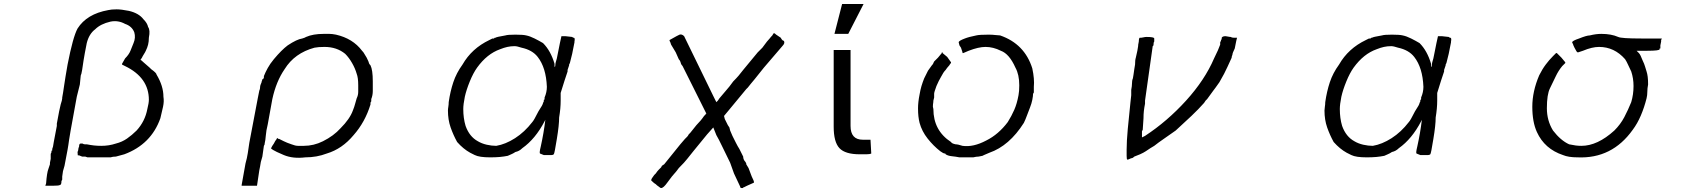

<svg xmlns="http://www.w3.org/2000/svg" viewBox="-20 -782 8700 978"><path d="M707 -496.1 703.1 -488.3 695.3 -476.6Q699.2 -476.6 710.9 -464.8L742.2 -437.5L750 -429.7Q777.3 -410.2 777.3 -402.3Q812.5 -343.8 812.5 -289.1Q816.4 -265.6 810.5 -238.3Q804.7 -210.9 796.9 -179.7Q750 -46.9 613.3 3.9Q582 11.7 570.3 15.6Q554.7 15.6 543 19.5H484.4H425.8L414.1 15.6H406.2H398.4Q378.9 7.8 378.9 7.8V11.7Q375 11.7 375 -7.8Q378.9 -15.6 378.9 -21.5Q378.9 -27.3 382.8 -35.2Q382.8 -50.8 390.6 -50.8H398.4Q402.3 -50.8 404.3 -48.8Q406.2 -46.9 414.1 -46.9H421.9Q441.4 -43 459 -41Q476.6 -39.1 496.1 -39.1Q535.2 -39.1 570.3 -50.8Q601.6 -58.6 627 -76.2Q652.3 -93.8 675.8 -117.2Q718.8 -164.1 730.5 -226.6Q738.3 -257.8 738.3 -273.4Q738.3 -386.7 617.2 -445.3L601.6 -453.1V-457L617.2 -484.4Q636.7 -503.9 644.5 -523.4Q652.3 -543 660.2 -562.5Q671.9 -589.8 664.1 -617.2Q652.3 -648.4 617.2 -660.2Q582 -679.7 543 -671.9Q492.2 -660.2 464.8 -632.8Q433.6 -609.4 421.9 -562.5Q418 -543 412.1 -511.7Q406.2 -480.5 398.4 -425.8L394.5 -406.2Q390.6 -398.4 390.6 -390.6L386.7 -351.6L371.1 -289.1L339.8 -117.2L332 -70.3L328.1 -43L324.2 -19.5L308.6 62.5L300.8 89.8L296.9 117.2V128.9V132.8L293 140.6Q293 160.2 285.2 160.2Q281.2 164.1 250 164.1H210.9L214.8 152.3Q218.8 97.7 226.6 78.1Q226.6 78.1 234.4 54.7V46.9L238.3 27.3V23.4V19.5V11.7V3.9Q238.3 0 240.2 -2Q242.2 -3.9 242.2 -11.7Q242.2 -15.6 246.1 -15.6V-23.4L250 -35.2L253.9 -58.6L269.5 -140.6V-144.5V-152.3L281.2 -214.8L289.1 -250Q296.9 -273.4 296.9 -281.2V-285.2Q300.8 -304.7 306.6 -345.7Q312.5 -386.7 324.2 -453.1Q351.6 -593.8 375 -636.7Q421.9 -710.9 531.2 -730.5Q546.9 -734.4 574.2 -734.4Q597.7 -734.4 636.7 -726.6Q687.5 -714.8 710.9 -683.6Q730.5 -664.1 734.4 -644.5Q746.1 -628.9 738.3 -589.8Q738.3 -570.3 734.4 -554.7Q730.5 -539.1 722.7 -523.4Q718.8 -515.6 718.8 -515.6Z M1691.4 -605.5Q1777.3 -585.9 1824.2 -523.4Q1832 -515.6 1835.9 -507.8Q1839.8 -500 1847.7 -488.3Q1859.4 -464.8 1859.4 -460.9Q1859.4 -457 1867.2 -449.2Q1878.9 -425.8 1878.9 -367.2Q1878.9 -339.8 1878.9 -318.4Q1878.9 -296.9 1871.1 -277.3V-265.6Q1867.2 -261.7 1867.2 -257.8V-250Q1839.8 -160.2 1781.2 -93.8Q1722.7 -23.4 1644.5 0Q1593.8 19.5 1535.2 19.5Q1472.7 27.3 1425.8 7.8L1390.6 -7.8Q1367.2 -19.5 1363.3 -23.4Q1355.5 -23.4 1375 -50.8Q1382.8 -66.4 1386.7 -70.3Q1390.6 -74.2 1390.6 -78.1H1394.5L1398.4 -74.2H1402.3L1425.8 -62.5Q1441.4 -54.7 1464.8 -46.9Q1484.4 -39.1 1498 -39.1Q1511.7 -39.1 1527.3 -39.1Q1578.1 -39.1 1625 -62.5Q1679.7 -89.8 1714.8 -128.9Q1761.7 -175.8 1777.3 -218.8Q1785.2 -238.3 1789.1 -253.9Q1793 -269.5 1796.9 -281.2Q1804.7 -296.9 1804.7 -314.5Q1804.7 -332 1804.7 -347.7Q1804.7 -386.7 1796.9 -406.2Q1789.1 -433.6 1773.4 -460.9Q1757.8 -488.3 1738.3 -507.8Q1695.3 -543 1632.8 -543Q1601.6 -543 1582 -539.1Q1480.5 -511.7 1429.7 -429.7Q1386.7 -367.2 1367.2 -277.3L1343.8 -148.4Q1335.9 -117.2 1334 -91.8Q1332 -66.4 1328.1 -50.8V-46.9Q1324.2 -39.1 1324.2 -39.1L1316.4 15.6L1308.6 43L1304.7 66.4L1300.8 85.9L1289.1 164.1H1210.9V160.2L1230.5 50.8Q1238.3 23.4 1242.2 -2Q1246.1 -27.3 1250 -54.7L1293 -281.2L1300.8 -320.3Q1304.7 -328.1 1304.7 -335.9Q1304.7 -347.7 1312.5 -363.3Q1312.5 -367.2 1314.5 -371.1Q1316.4 -375 1316.4 -378.9H1320.3L1324.2 -386.7V-394.5Q1332 -414.1 1343.8 -435.5Q1355.5 -457 1375 -480.5Q1394.5 -503.9 1412.1 -521.5Q1429.7 -539.1 1445.3 -550.8Q1492.2 -582 1519.5 -585.9L1531.2 -589.8L1539.1 -593.8Q1574.2 -609.4 1628.9 -609.4Q1644.5 -609.4 1658.2 -609.4Q1671.9 -609.4 1691.4 -605.5Z M2605.5 -605.5Q2644.5 -605.5 2660.2 -601.6Q2679.7 -597.7 2703.1 -585.9Q2726.6 -574.2 2746.1 -562.5Q2785.2 -523.4 2804.7 -457V-445.3V-441.4Q2808.6 -441.4 2808.6 -449.2Q2808.6 -460.9 2816.4 -484.4Q2820.3 -503.9 2824.2 -523.4Q2828.1 -543 2832 -562.5L2839.8 -597.7H2859.4L2894.5 -593.8Q2898.4 -589.8 2902.3 -589.8Q2910.2 -589.8 2906.2 -570.3V-566.4L2902.3 -546.9L2894.5 -507.8L2882.8 -460.9L2878.9 -453.1V-449.2L2871.1 -425.8V-418L2867.2 -406.2L2863.3 -394.5L2855.5 -371.1L2835.9 -308.6V-269.5Q2835.9 -250 2834 -228.5Q2832 -207 2828.1 -183.6Q2828.1 -144.5 2816.4 -74.2Q2804.7 0 2800.8 3.9Q2796.9 7.8 2789.1 7.8H2765.6H2750Q2730.5 0 2730.5 0Q2726.6 -3.9 2734.4 -35.2Q2750 -105.5 2757.8 -171.9L2753.9 -164.1Q2707 -74.2 2640.6 -27.3Q2625 -11.7 2605.5 -7.8Q2593.8 0 2584 3.9Q2574.2 7.8 2566.4 11.7Q2546.9 15.6 2525.4 17.6Q2503.9 19.5 2476.6 19.5Q2421.9 19.5 2398.4 7.8L2390.6 3.9L2382.8 0L2375 -3.9Q2339.8 -23.4 2308.6 -58.6Q2289.1 -93.8 2275.4 -132.8Q2261.7 -171.9 2261.7 -218.8Q2261.7 -226.6 2263.7 -238.3Q2265.6 -250 2265.6 -261.7Q2273.4 -316.4 2289.1 -363.3Q2304.7 -410.2 2335.9 -453.1Q2382.8 -535.2 2472.7 -578.1L2488.3 -585.9H2496.1L2500 -589.8H2503.9Q2507.8 -593.8 2554.7 -601.6Q2566.4 -605.5 2605.5 -605.5ZM2636.7 -539.1V-546.9ZM2718.8 -492.2Q2691.4 -527.3 2636.7 -539.1Q2613.3 -546.9 2601.6 -546.9Q2582 -546.9 2564.5 -543Q2546.9 -539.1 2527.3 -531.2Q2460.9 -507.8 2410.2 -437.5Q2390.6 -410.2 2373 -367.2Q2355.5 -324.2 2347.7 -289.1Q2339.8 -250 2339.8 -226.6Q2339.8 -179.7 2351.6 -140.6Q2371.1 -85.9 2414.1 -62.5Q2433.6 -50.8 2459 -44.9Q2484.4 -39.1 2507.8 -39.1Q2554.7 -46.9 2603.5 -78.1Q2652.3 -109.4 2691.4 -160.2Q2699.2 -168 2722.7 -214.8Q2746.1 -250 2746.1 -257.8L2750 -265.6V-269.5V-273.4Q2753.9 -273.4 2753.9 -277.3V-285.2Q2765.6 -312.5 2765.6 -339.8Q2761.7 -437.5 2718.8 -492.2Z M3863.3 -539.1 3875 -554.7 3886.7 -570.3Q3894.5 -578.1 3900.4 -585.9Q3906.2 -593.8 3914.1 -601.6Q3918 -609.4 3921.9 -613.3Q3925.8 -613.3 3933.6 -605.5L3957 -589.8Q3964.8 -574.2 3972.7 -574.2Q3980.5 -562.5 3964.8 -546.9L3871.1 -437.5L3824.2 -378.9L3804.7 -355.5L3789.1 -335.9L3781.2 -328.1L3687.5 -214.8L3668 -191.4L3671.9 -175.8L3687.5 -144.5L3695.3 -132.8L3699.2 -117.2L3710.9 -89.8Q3718.8 -74.2 3728.5 -54.7Q3738.3 -35.2 3746.1 -23.4L3765.6 15.6Q3765.6 31.2 3777.3 43L3781.2 50.8V54.7L3793 74.2L3804.7 105.5Q3808.6 117.2 3816.4 132.8Q3820.3 140.6 3820.3 144.5V148.4L3785.2 164.1L3769.5 171.9Q3765.6 171.9 3765.6 173.8Q3765.6 175.8 3761.7 175.8H3757.8Q3750 175.8 3750 168L3718.8 101.6L3699.2 46.9Q3675.8 0 3658.2 -37.1Q3640.6 -74.2 3628.9 -93.8L3613.3 -132.8L3582 -97.7L3511.7 -11.7L3496.1 7.8L3480.5 27.3Q3468.8 43 3437.5 74.2L3425.8 89.8L3402.3 117.2L3378.9 148.4Q3359.4 175.8 3347.7 175.8Q3343.8 175.8 3339.8 171.9Q3335.9 168 3332 166Q3328.1 164.1 3320.3 156.2Q3312.5 152.3 3300.8 140.6L3296.9 136.7Q3296.9 128.9 3312.5 109.4L3320.3 101.6Q3328.1 89.8 3335.9 82Q3343.8 74.2 3347.7 70.3L3351.6 62.5L3363.3 54.7L3445.3 -46.9L3468.8 -74.2Q3476.6 -82 3480.5 -85.9Q3484.4 -89.8 3488.3 -97.7L3492.2 -101.6L3496.1 -105.5L3527.3 -144.5Q3550.8 -168 3566.4 -191.4Q3566.4 -191.4 3574.2 -199.2Q3574.2 -203.1 3578.1 -203.1L3507.8 -343.8L3457 -445.3Q3449.2 -453.1 3447.3 -462.9Q3445.3 -472.7 3437.5 -480.5L3421.9 -515.6L3398.4 -554.7L3394.5 -566.4Q3390.6 -574.2 3390.6 -574.2V-578.1L3425.8 -597.7L3433.6 -601.6L3441.4 -605.5Q3453.1 -609.4 3464.8 -597.7L3613.3 -293L3628.9 -261.7L3636.7 -269.5L3644.5 -281.2Q3660.2 -300.8 3677.7 -320.3Q3695.3 -339.8 3714.8 -367.2Q3730.5 -382.8 3742.2 -396.5Q3753.9 -410.2 3765.6 -425.8L3839.8 -515.6L3843.8 -519.5L3847.7 -523.4Z M4312.5 -527.3V-140.6Q4312.5 -70.3 4375 -70.3H4414.1L4418 0Q4410.2 3.9 4392.6 3.9Q4375 3.9 4359.4 3.9Q4285.2 3.9 4255.9 -27.3Q4226.6 -58.6 4226.6 -136.7V-527.3ZM4269.5 -761.7H4378.9L4300.8 -609.4H4230.5Z M5015.6 -605.5Q5035.2 -605.5 5050.8 -603.5Q5066.4 -601.6 5074.2 -601.6Q5199.2 -558.6 5238.3 -433.6Q5250 -378.9 5246.1 -339.8V-335.9V-320.3V-312.5Q5246.1 -308.6 5242.2 -304.7Q5242.2 -293 5238.3 -273.4Q5234.4 -253.9 5226.6 -234.4Q5218.8 -214.8 5210.9 -193.4Q5203.1 -171.9 5195.3 -156.2Q5121.1 -39.1 5019.5 -3.9L4992.2 7.8L4984.4 11.7L4964.8 15.6Q4953.1 15.6 4937.5 19.5H4906.2H4867.2Q4847.7 15.6 4828.1 13.7Q4808.6 11.7 4796.9 3.9Q4796.9 0 4793 0Q4785.2 0 4769.5 -11.7Q4734.4 -39.1 4705.1 -76.2Q4675.8 -113.3 4664.1 -156.2Q4660.2 -171.9 4658.2 -189.5Q4656.2 -207 4656.2 -230.5Q4656.2 -261.7 4664.1 -300.8Q4668 -324.2 4673.8 -343.8Q4679.7 -363.3 4687.5 -382.8L4707 -421.9L4726.6 -449.2Q4734.4 -457 4734.4 -460.9L4738.3 -468.8L4757.8 -488.3L4777.3 -511.7V-515.6H4781.2V-511.7L4804.7 -492.2L4824.2 -464.8V-460.9L4820.3 -457Q4816.4 -449.2 4810.5 -443.4Q4804.7 -437.5 4796.9 -425.8Q4785.2 -414.1 4773.4 -390.6Q4761.7 -371.1 4750 -343.8Q4738.3 -312.5 4738.3 -304.7V-293V-285.2L4734.4 -269.5Q4734.4 -261.7 4732.4 -250Q4730.5 -238.3 4734.4 -226.6Q4734.4 -117.2 4824.2 -58.6Q4828.1 -50.8 4847.7 -46.9Q4859.4 -46.9 4882.8 -39.1Q4937.5 -31.2 5003.9 -66.4Q5035.2 -82 5062.5 -105.5Q5089.8 -128.9 5113.3 -160.2Q5132.8 -191.4 5146.5 -222.7Q5160.2 -253.9 5168 -296.9Q5171.9 -316.4 5171.9 -347.7Q5171.9 -402.3 5152.3 -437.5Q5121.1 -507.8 5078.1 -523.4Q5039.1 -543 5000 -543Q4964.8 -543 4914.1 -523.4L4886.7 -511.7H4882.8V-515.6L4878.9 -527.3L4875 -539.1L4867.2 -550.8L4863.3 -566.4Q4863.3 -574.2 4894.5 -585.9Q4914.1 -593.8 4953.1 -601.6Q4968.8 -605.5 5015.6 -605.5Z M6246.1 -593.8H6250Q6253.9 -589.8 6265.6 -589.8H6281.2L6277.3 -574.2L6269.5 -535.2Q6257.8 -511.7 6257.8 -503.9L6253.9 -492.2V-488.3Q6246.1 -472.7 6232.4 -441.4Q6218.8 -410.2 6191.4 -363.3L6171.9 -335.9L6160.2 -320.3L6128.9 -277.3L6121.1 -269.5L6113.3 -257.8Q6085.9 -226.6 6048.8 -191.4Q6011.7 -156.2 5968.8 -117.2Q5941.4 -97.7 5910.2 -76.2Q5878.9 -54.7 5859.4 -39.1L5839.8 -27.3L5816.4 -11.7Q5804.7 -3.9 5787.1 3.9Q5769.5 11.7 5757.8 15.6Q5750 23.4 5746.1 23.4Q5742.2 23.4 5734.4 27.3Q5726.6 31.2 5722.7 31.2Q5718.8 31.2 5718.8 11.7V3.9V-3.9V-19.5Q5718.8 -62.5 5724.6 -125Q5730.5 -187.5 5738.3 -261.7L5742.2 -296.9V-304.7V-312.5V-324.2Q5746.1 -343.8 5746.1 -357.4Q5746.1 -371.1 5750 -382.8V-378.9L5753.9 -402.3L5757.8 -429.7L5761.7 -453.1Q5761.7 -476.6 5765.6 -488.3L5773.4 -523.4L5777.3 -546.9Q5777.3 -554.7 5779.3 -562.5Q5781.2 -570.3 5781.2 -578.1Q5781.2 -585.9 5785.2 -589.8H5793Q5796.9 -589.8 5804.7 -591.8Q5812.5 -593.8 5820.3 -593.8Q5859.4 -593.8 5859.4 -585.9V-578.1V-570.3Q5855.5 -566.4 5855.5 -550.8L5851.6 -546.9Q5843.8 -492.2 5834 -421.9Q5824.2 -351.6 5812.5 -269.5V-261.7V-253.9Q5808.6 -234.4 5806.6 -216.8Q5804.7 -199.2 5804.7 -179.7L5800.8 -121.1Q5796.9 -113.3 5796.9 -113.3V-105.5V-82L5812.5 -89.8Q5925.8 -164.1 6021.5 -269.5Q6117.2 -375 6164.1 -484.4Q6187.5 -531.2 6195.3 -554.7V-566.4L6199.2 -574.2Q6199.2 -578.1 6201.2 -580.1Q6203.1 -582 6203.1 -585.9V-589.8Q6207 -597.7 6222.7 -597.7Z M7070.3 -605.5Q7109.4 -605.5 7125 -601.6Q7144.5 -597.7 7168 -585.9Q7191.4 -574.2 7210.9 -562.5Q7250 -523.4 7269.5 -457V-445.3V-441.4Q7273.4 -441.4 7273.4 -449.2Q7273.4 -460.9 7281.2 -484.4Q7285.2 -503.9 7289.1 -523.4Q7293 -543 7296.9 -562.5L7304.7 -597.7H7324.2L7359.4 -593.8Q7363.3 -589.8 7367.2 -589.8Q7375 -589.8 7371.1 -570.3V-566.4L7367.2 -546.9L7359.4 -507.8L7347.7 -460.9L7343.8 -453.1V-449.2L7335.9 -425.8V-418L7332 -406.2L7328.1 -394.5L7320.3 -371.1L7300.8 -308.6V-269.5Q7300.8 -250 7298.8 -228.5Q7296.9 -207 7293 -183.6Q7293 -144.5 7281.2 -74.2Q7269.5 0 7265.6 3.9Q7261.7 7.8 7253.9 7.8H7230.5H7214.8Q7195.3 0 7195.3 0Q7191.4 -3.9 7199.2 -35.2Q7214.8 -105.5 7222.7 -171.9L7218.8 -164.1Q7171.9 -74.2 7105.5 -27.3Q7089.8 -11.7 7070.3 -7.8Q7058.6 0 7048.8 3.9Q7039.1 7.8 7031.2 11.7Q7011.7 15.6 6990.2 17.6Q6968.8 19.5 6941.4 19.5Q6886.7 19.5 6863.3 7.8L6855.5 3.9L6847.7 0L6839.8 -3.9Q6804.7 -23.4 6773.4 -58.6Q6753.9 -93.8 6740.2 -132.8Q6726.6 -171.9 6726.6 -218.8Q6726.6 -226.6 6728.5 -238.3Q6730.5 -250 6730.5 -261.7Q6738.3 -316.4 6753.9 -363.3Q6769.5 -410.2 6800.8 -453.1Q6847.7 -535.2 6937.5 -578.1L6953.1 -585.9H6960.9L6964.8 -589.8H6968.8Q6972.7 -593.8 7019.5 -601.6Q7031.2 -605.5 7070.3 -605.5ZM7101.6 -539.1V-546.9ZM7183.6 -492.2Q7156.2 -527.3 7101.6 -539.1Q7078.1 -546.9 7066.4 -546.9Q7046.9 -546.9 7029.3 -543Q7011.7 -539.1 6992.2 -531.2Q6925.8 -507.8 6875 -437.5Q6855.5 -410.2 6837.9 -367.2Q6820.3 -324.2 6812.5 -289.1Q6804.7 -250 6804.7 -226.6Q6804.7 -179.7 6816.4 -140.6Q6835.9 -85.9 6878.9 -62.5Q6898.4 -50.8 6923.8 -44.9Q6949.2 -39.1 6972.7 -39.1Q7019.5 -46.9 7068.4 -78.1Q7117.2 -109.4 7156.2 -160.2Q7164.1 -168 7187.5 -214.8Q7210.9 -250 7210.9 -257.8L7214.8 -265.6V-269.5V-273.4Q7218.8 -273.4 7218.8 -277.3V-285.2Q7230.5 -312.5 7230.5 -339.8Q7226.6 -437.5 7183.6 -492.2Z M8222.7 -593.8Q8238.3 -585.9 8339.8 -585.9H8445.3L8441.4 -578.1V-570.3L8437.5 -550.8V-535.2H8433.6V-531.2Q8433.6 -523.4 8371.1 -523.4H8343.8H8316.4Q8316.4 -523.4 8324.2 -515.6L8328.1 -511.7Q8335.9 -503.9 8347.7 -472.7Q8355.5 -457 8359.4 -443.4Q8363.3 -429.7 8367.2 -418Q8371.1 -406.2 8373 -390.6Q8375 -375 8375 -351.6Q8371.1 -332 8371.1 -314.5Q8371.1 -296.9 8367.2 -281.2Q8355.5 -234.4 8337.9 -193.4Q8320.3 -152.3 8296.9 -121.1Q8191.4 27.3 8015.6 19.5Q7968.8 19.5 7941.4 7.8Q7847.7 -23.4 7808.6 -109.4Q7785.2 -160.2 7785.2 -238.3Q7785.2 -316.4 7820.3 -398.4Q7835.9 -429.7 7853.5 -453.1Q7871.1 -476.6 7890.6 -496.1L7906.2 -511.7H7910.2L7933.6 -488.3L7953.1 -464.8V-460.9L7937.5 -445.3Q7918 -421.9 7904.3 -392.6Q7890.6 -363.3 7875 -332Q7859.4 -300.8 7859.4 -230.5Q7859.4 -168 7890.6 -117.2Q7929.7 -66.4 7972.7 -46.9Q7992.2 -43 8005.9 -41Q8019.5 -39.1 8035.2 -39.1Q8117.2 -39.1 8203.1 -117.2Q8234.4 -148.4 8253.9 -185.5Q8273.4 -222.7 8289.1 -261.7Q8300.8 -300.8 8300.8 -343.8Q8300.8 -382.8 8289.1 -418Q8281.2 -433.6 8273.4 -451.2Q8265.6 -468.8 8257.8 -480.5Q8203.1 -543 8125 -543Q8089.8 -543 8043 -523.4L8019.5 -515.6H8015.6Q8011.7 -515.6 8000 -539.1Q7992.2 -554.7 7992.2 -558.6Q7988.3 -562.5 7988.3 -566.4Q7988.3 -574.2 8023.4 -585.9Q8062.5 -601.6 8078.1 -601.6Q8109.4 -609.4 8136.7 -609.4Q8187.5 -609.4 8222.7 -593.8Z"/></svg>

Font: 和音 by 宁静之雨，公众号njzyshare
Style: Regular
Weight: 400
Designer: Steve Matteson
Foundry: Ascender Corporation
Version: Version 6.00;June 8, 2018;FontCreator 11.0.0.2388 32-bit